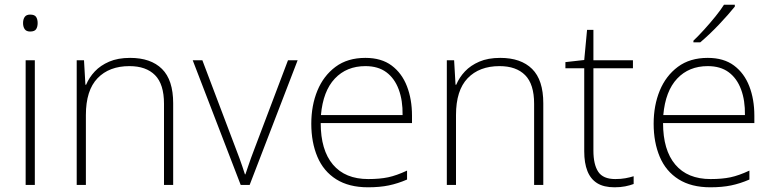

<svg xmlns="http://www.w3.org/2000/svg" viewBox="-20 -786 3285 816"><path d="M128 -530V0H89V-530ZM108 -724Q127 -724 133.5 -714Q140 -704 140 -688Q140 -672 133.5 -662Q127 -652 108 -652Q92 -652 85 -662Q78 -672 78 -688Q78 -704 85 -714Q92 -724 108 -724Z M533 -540Q621 -540 668.5 -493Q716 -446 716 -347V0H677V-345Q677 -428 639 -466.5Q601 -505 530 -505Q444 -505 394.5 -453.5Q345 -402 345 -297V0H306V-530H337L343 -426H346Q359 -457 383 -482.5Q407 -508 444 -524Q481 -540 533 -540Z M1003 0 799 -530H840L982 -155Q991 -133 997.5 -114Q1004 -95 1010 -78.5Q1016 -62 1021 -45H1023Q1029 -62 1034.5 -79Q1040 -96 1047 -115Q1054 -134 1062 -155L1204 -530H1245L1041 0Z M1533 -540Q1601 -540 1644.5 -507.5Q1688 -475 1709.5 -419.5Q1731 -364 1731 -294V-263H1343Q1343 -148 1395 -86.5Q1447 -25 1545 -25Q1594 -25 1629.5 -32.5Q1665 -40 1710 -61V-23Q1671 -6 1632.5 2Q1594 10 1544 10Q1463 10 1409 -24Q1355 -58 1329 -119.5Q1303 -181 1303 -260Q1303 -338 1329 -401Q1355 -464 1406 -502Q1457 -540 1533 -540ZM1533 -505Q1453 -505 1403 -452Q1353 -399 1344 -297H1691Q1692 -359 1674.5 -406Q1657 -453 1622 -479Q1587 -505 1533 -505Z M2106 -540Q2194 -540 2241.5 -493Q2289 -446 2289 -347V0H2250V-345Q2250 -428 2212 -466.5Q2174 -505 2103 -505Q2017 -505 1967.5 -453.5Q1918 -402 1918 -297V0H1879V-530H1910L1916 -426H1919Q1932 -457 1956 -482.5Q1980 -508 2017 -524Q2054 -540 2106 -540Z M2595 -25Q2619 -25 2638 -28.5Q2657 -32 2673 -37V-4Q2657 2 2637 6Q2617 10 2592 10Q2546 10 2518 -7.5Q2490 -25 2476.5 -59Q2463 -93 2463 -143V-496H2383V-522L2463 -531L2475 -659H2502V-530H2670V-496H2502V-146Q2502 -87 2522.5 -56Q2543 -25 2595 -25Z M2988 -540Q3056 -540 3099.5 -507.5Q3143 -475 3164.5 -419.5Q3186 -364 3186 -294V-263H2798Q2798 -148 2850 -86.5Q2902 -25 3000 -25Q3049 -25 3084.5 -32.5Q3120 -40 3165 -61V-23Q3126 -6 3087.5 2Q3049 10 2999 10Q2918 10 2864 -24Q2810 -58 2784 -119.5Q2758 -181 2758 -260Q2758 -338 2784 -401Q2810 -464 2861 -502Q2912 -540 2988 -540ZM2988 -505Q2908 -505 2858 -452Q2808 -399 2799 -297H3146Q3147 -359 3129.5 -406Q3112 -453 3077 -479Q3042 -505 2988 -505ZM3103 -758Q3090 -742 3073 -722.5Q3056 -703 3036 -682Q3016 -661 2995.5 -641.5Q2975 -622 2956 -606H2927V-613Q2948 -633 2973 -660.5Q2998 -688 3021 -716.5Q3044 -745 3057 -766H3103Z"/></svg>

Font: Noto Sans Armenian ExtraLight
Style: Regular
Weight: 250
Designer: Monotype Design Team
Foundry: Monotype Imaging Inc.
Version: Version 2.007